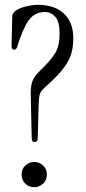

<svg xmlns="http://www.w3.org/2000/svg" viewBox="-20 -770 357 799"><path d="M124 -179Q112 -179 112 -195L108 -372Q107 -407 113.5 -428Q120 -449 138 -467L162 -491Q194 -523 211 -551.5Q228 -580 228 -630Q228 -680 210 -700Q192 -720 167 -720Q124 -720 99.5 -685.5Q75 -651 52 -577Q48 -563 39 -563Q28 -563 28 -580L31 -701Q31 -709 34 -714Q37 -719 42 -723Q58 -736 87 -743Q116 -750 138 -750Q207 -750 246 -713.5Q285 -677 285 -611Q285 -554 263.5 -515.5Q242 -477 199 -436L160 -400Q150 -390 146 -378.5Q142 -367 141 -341L137 -195Q137 -179 124 -179ZM123 9Q101 9 85.5 -5.5Q70 -20 70 -44Q70 -67 85.5 -81.5Q101 -96 123 -96Q143 -96 159 -81.5Q175 -67 175 -44Q175 -20 159 -5.5Q143 9 123 9Z"/></svg>

Font: Instrument Serif
Style: Regular
Weight: 400
Designer: Rodrigo Fuenzalida
Foundry: fragTYPE
Version: Version 1.000; ttfautohint (v1.8.4.7-5d5b);gftools[0.9.27]